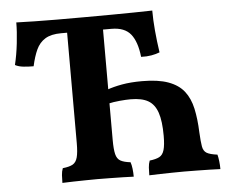

<svg xmlns="http://www.w3.org/2000/svg" viewBox="-50 -737 973 799"><g transform="rotate(-5 437.0 -338.0)"><path d="M179 3Q179 -14 180 -29.5Q181 -45 186 -58Q214 -61 228 -69Q242 -77 247.5 -97.5Q253 -118 253 -157V-633H403V-157Q403 -118 408 -97.5Q413 -77 427.5 -69Q442 -61 469 -58Q473 -47 475 -30.5Q477 -14 477 3Q460 2 432.5 1.5Q405 1 376.5 0.5Q348 0 325 0Q303 0 276.5 0.5Q250 1 224.5 1.5Q199 2 179 3ZM542 3Q542 -14 543 -29.5Q544 -45 549 -58Q575 -61 589.5 -68.5Q604 -76 610 -96.5Q616 -117 616 -156Q616 -217 604 -252.5Q592 -288 565.5 -303.5Q539 -319 492 -319Q473 -319 446 -316.5Q419 -314 398 -309V-367Q426 -377 462 -383.5Q498 -390 546 -390Q613 -390 655.5 -374.5Q698 -359 721 -329.5Q744 -300 753.5 -256.5Q763 -213 765 -157Q767 -118 770.5 -98Q774 -78 787.5 -70Q801 -62 832 -58Q835 -47 837 -30.5Q839 -14 839 3Q822 2 795 1.5Q768 1 739.5 0.5Q711 0 688 0Q665 0 638.5 0.5Q612 1 587 1.5Q562 2 542 3ZM102 -491Q82 -491 61 -493Q40 -495 25 -503Q35 -544 40.5 -592.5Q46 -641 46 -679Q81 -678 122 -677Q163 -676 213.5 -676Q264 -676 331 -676Q393 -676 444 -676.5Q495 -677 537.5 -677.5Q580 -678 614 -679Q614 -640 618 -595Q622 -550 629 -503Q614 -497 594.5 -493.5Q575 -490 551 -491Q544 -555 518.5 -586.5Q493 -618 438 -618H228Q186 -618 161.5 -603Q137 -588 124 -560Q111 -532 102 -491Z"/></g></svg>

Font: Vollkorn
Style: Bold
Weight: 700
Designer: Friedrich Althausen
Foundry: Friedrich Althausen
Version: Version 5.000